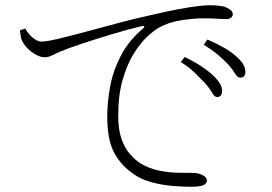

<svg xmlns="http://www.w3.org/2000/svg" viewBox="-20 -716 1040 734"><path d="M810 -345Q800 -345 790.5 -362Q781 -379 764 -398Q747 -416 725 -437.5Q703 -459 671 -479L686 -498Q722 -481 749 -463Q776 -445 793 -429Q812 -411 820.5 -397Q829 -383 829 -368Q829 -357 824 -351Q819 -345 810 -345ZM708 -2Q683 -2 642 -5Q601 -8 557 -20Q513 -32 478 -60Q433 -95 411.5 -142.5Q390 -190 390 -271Q390 -325 401 -385Q412 -445 442 -503Q472 -561 528 -608Q533 -612 531.5 -615Q530 -618 521 -616Q467 -603 405.5 -584.5Q344 -566 291.5 -548.5Q239 -531 208 -518Q194 -512 179.5 -504.5Q165 -497 151 -497Q139 -497 125.5 -503Q112 -509 99.5 -518.5Q87 -528 78 -539Q69 -550 64 -561Q60 -570 59 -579.5Q58 -589 56 -600L77 -607Q86 -588 104.5 -572.5Q123 -557 139 -557Q157 -557 202 -567.5Q247 -578 307.5 -594.5Q368 -611 434 -628.5Q500 -646 560 -659Q620 -673 663 -681Q706 -689 735 -692.5Q764 -696 781 -696Q800 -696 818.5 -694Q837 -692 846 -687Q861 -680 865.5 -674Q870 -668 870 -661Q870 -654 863.5 -648.5Q857 -643 844 -643Q831 -643 810 -644.5Q789 -646 758 -646Q721 -646 672.5 -638.5Q624 -631 587 -610Q569 -600 542.5 -575.5Q516 -551 491 -510.5Q466 -470 449 -411.5Q432 -353 432 -273Q432 -220 444.5 -185Q457 -150 476 -128Q495 -106 516 -92Q551 -71 589.5 -63.5Q628 -56 663.5 -55.5Q699 -55 721 -55Q731 -55 742.5 -51.5Q754 -48 762.5 -41.5Q771 -35 771 -25Q771 -18 764.5 -12.5Q758 -7 744.5 -4.5Q731 -2 708 -2ZM899 -419Q888 -419 878.5 -435Q869 -451 852 -470Q833 -490 812 -507.5Q791 -525 759 -545L773 -565Q809 -549 836.5 -533.5Q864 -518 880 -503Q900 -486 909 -471.5Q918 -457 918 -441Q918 -430 913 -424.5Q908 -419 899 -419Z"/></svg>

Font: Noto Serif KR ExtraLight
Style: Regular
Weight: 200
Designer: Ryoko NISHIZUKA 西塚涼子 (kana & ideographs); Frank Grießhammer (Latin, Greek & Cyrillic); Wenlong ZHANG 张文龙 (bopomofo); San
Foundry: Adobe
Version: Version 2.002-H1;hotconv 1.1.0;makeotfexe 2.6.0